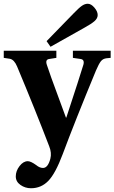

<svg xmlns="http://www.w3.org/2000/svg" viewBox="-32 -760 609 1022"><path d="M216 -541 361 -690Q389 -719 404.5 -729.5Q420 -740 435 -740Q453 -740 470.5 -719.5Q488 -699 488 -680Q488 -662 470.5 -647Q453 -632 420 -614L237 -511ZM-12 -452V-490H268V-452L230 -446Q207 -443 218 -413Q236 -358 274.5 -255Q313 -152 319 -134H321Q395 -359 412 -416Q419 -443 397 -446L356 -452V-490H557V-452L536 -450Q516 -448 505 -434Q494 -420 479 -385Q366 -112 302 60Q263 164 225 203Q187 242 133 242Q102 242 77 224.5Q52 207 52 179Q52 150 72 124Q92 98 116 98Q132 98 161 119Q179 134 197 134Q223 134 236 85Q244 54 230 19Q157 -172 59 -406Q44 -442 21 -447Z"/></svg>

Font: Heuristica
Style: Bold
Weight: 700
Version: Version 1.0.2